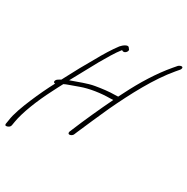

<svg xmlns="http://www.w3.org/2000/svg" viewBox="-204 -919 1248 1282"><g transform="rotate(30 420.0 -278.0)"><path d="M160 -254C141 -243 139 -220 157 -222C127 -166 97 -102 72 -43C43 26 17 95 11 145L6 175C5 183 9 191 23 186C34 182 43 177 46 164L51 134C64 56 110 -61 165 -167C178 -194 193 -221 206 -246C215 -251 226 -255 237 -259C258 -266 283 -275 309 -285C371 -308 455 -320 525 -320L548 -321C503 -229 444 -98 410 -15L400 9C398 18 400 26 410 26C420 26 434 17 437 7L447 -17C471 -75 522 -187 552 -255C628 -416 714 -578 811 -693L834 -720C837 -725 840 -729 840 -734C842 -750 819 -745 807 -733L783 -705C710 -619 642 -510 585 -396C579 -383 572 -370 565 -357L542 -356C496 -356 443 -349 396 -341C343 -332 286 -308 239 -292L227 -288C266 -359 301 -423 338 -491C369 -544 400 -599 433 -640C435 -636 439 -634 446 -634C462 -634 476 -655 471 -665L463 -675C453 -695 418 -668 404 -651C372 -609 335 -549 305 -494C267 -429 227 -357 191 -287C188 -280 184 -273 180 -266Z"/></g></svg>

Font: Stray Cat
Style: SuObl
Weight: 400
Version: Version 1.0